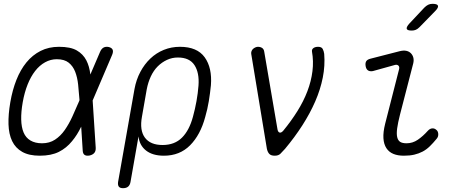

<svg xmlns="http://www.w3.org/2000/svg" viewBox="-20 -805 2440 1005"><path d="M481 -32Q482 -15 474 -5Q466 5 449 9Q432 12 423 6Q414 0 413 -16L405 -142Q384 -98 357 -66Q328 -30 288 -10Q248 10 188 10Q132 10 96.5 -10Q61 -30 43.5 -66.5Q26 -103 24.5 -154.5Q23 -206 34 -270Q45 -334 66 -387Q87 -440 118.5 -478.5Q150 -517 192.5 -538.5Q235 -560 289 -560Q349 -560 382 -541Q415 -522 432 -489Q448 -458 453 -415L504 -534Q511 -550 522 -556Q533 -562 549 -559Q565 -555 569.5 -545Q574 -535 567 -518L465 -279ZM396 -280V-283Q393 -324 389 -362Q385 -400 373.5 -429.5Q362 -459 339.5 -477Q317 -495 277 -495Q245 -495 216 -479Q187 -463 164 -433.5Q141 -404 124.5 -362.5Q108 -321 99 -270Q90 -219 91 -179Q92 -139 103.5 -111.5Q115 -84 139.5 -69.5Q164 -55 200 -55Q239 -55 268 -74Q297 -93 319 -124.5Q341 -156 359 -195.5Q377 -235 394 -275Z M624 180Q608 180 602 172Q596 164 598 148L684 -339Q693 -388 714.5 -428.5Q736 -469 767 -498.5Q798 -528 837.5 -544Q877 -560 922 -560Q1012 -560 1051.5 -505Q1091 -450 1084 -359Q1080 -318 1073 -275.5Q1066 -233 1054 -192Q1029 -99 975 -44.5Q921 10 838 10Q779 10 744.5 -17Q710 -44 705 -91L663 148Q660 164 650.5 172Q641 180 624 180ZM831 -46Q894 -46 932.5 -84.5Q971 -123 990 -194Q1001 -234 1008.5 -275.5Q1016 -317 1019 -357Q1024 -424 998 -464Q972 -504 911 -504Q881 -504 854 -491.5Q827 -479 805.5 -457.5Q784 -436 769.5 -405Q755 -374 748 -337L723 -194Q710 -123 738.5 -84.5Q767 -46 831 -46Z M1377 -26 1295 -523Q1294 -530 1296.5 -537Q1299 -544 1304.5 -549Q1310 -554 1317 -557Q1324 -560 1330 -560Q1343 -560 1352 -554Q1361 -548 1363 -535L1432 -131Q1434 -115 1442.5 -111.5Q1451 -108 1462 -120Q1504 -171 1536.5 -223Q1569 -275 1589 -327.5Q1609 -380 1615.5 -432.5Q1622 -485 1613 -535Q1612 -542 1614.5 -546.5Q1617 -551 1621.5 -554Q1626 -557 1632 -558.5Q1638 -560 1645 -560Q1663 -560 1669 -549Q1675 -538 1677 -523Q1682 -461 1669.5 -398.5Q1657 -336 1630 -274Q1603 -212 1563 -149.5Q1523 -87 1472 -26Q1458 -10 1447.5 0Q1437 10 1418 10Q1399 10 1390 1Q1381 -8 1377 -26Z M1932 -433Q1917 -430 1907 -436Q1897 -442 1894 -458Q1891 -475 1897 -484.5Q1903 -494 1920 -498L2072 -537Q2092 -542 2106.5 -539Q2121 -536 2130.5 -526.5Q2140 -517 2143.5 -503.5Q2147 -490 2143 -473L2074 -206Q2063 -163 2059 -134Q2055 -105 2059 -87.5Q2063 -70 2074.5 -62.5Q2086 -55 2108 -55Q2140 -55 2167 -73.5Q2194 -92 2219 -120Q2230 -132 2242 -133Q2254 -134 2263 -126Q2273 -119 2274 -104Q2275 -89 2265 -78Q2247 -56 2229.5 -39Q2212 -22 2192 -11.5Q2172 -1 2148.5 4.5Q2125 10 2094 10Q2062 10 2039 0.5Q2016 -9 2002.5 -29.5Q1989 -50 1987 -81.5Q1985 -113 1996 -157L2069 -443Q2072 -456 2065 -462Q2058 -468 2047 -465ZM2176 -663Q2166 -653 2156.5 -649Q2147 -645 2135 -645Q2112 -645 2109 -654Q2106 -663 2123 -682L2201 -765Q2211 -775 2221 -780Q2231 -785 2244 -785Q2269 -785 2272.5 -775Q2276 -765 2257 -746Z"/></svg>

Font: Maple Mono ExtraLight
Style: Italic
Weight: 275
Italic angle: -10°
Monospace: yes
Designer: subframe7536
Version: Version 7.000